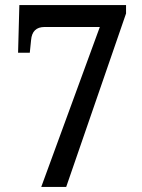

<svg xmlns="http://www.w3.org/2000/svg" viewBox="-20 -734 559 754"><path d="M142 0 372 -628H155Q106 -628 102 -576L97 -527H51L56 -714H475V-681L240 0Z"/></svg>

Font: Noto Serif Khmer SemiCondensed Medium
Style: Regular
Weight: 500
Width: 4
Designer: Danh Hong and the Monotype Design Team
Foundry: Monotype Imaging Inc.
Version: Version 2.004; ttfautohint (v1.8.4.7-5d5b)